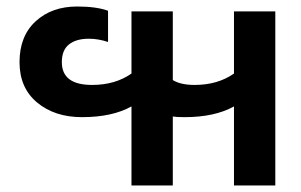

<svg xmlns="http://www.w3.org/2000/svg" viewBox="-20 -570 926 590"><path d="M384 -243Q325 -210 232 -210Q148 -210 94 -255Q40 -300 40 -379Q40 -459 89.5 -504.5Q139 -550 217 -550Q276 -550 312 -537V-441Q282 -451 253 -451Q214 -451 192 -433.5Q170 -416 170 -379Q170 -309 263 -309Q334 -309 384 -344V-535H511V-324Q535 -309 578 -309Q649 -309 699 -344V-535H826V0H699V-243Q640 -210 547 -210Q522 -210 511 -212V0H384Z"/></svg>

Font: Prompt Medium
Style: Regular
Weight: 500
Designer: Katatrad Team
Foundry: CadsonDemak
Version: Version 1.000